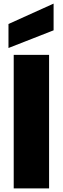

<svg xmlns="http://www.w3.org/2000/svg" viewBox="-20 -1044 348 1064"><path d="M252 -740V0H56V-740ZM277 -876 27 -778V-911L277 -1024Z"/></svg>

Font: Fz Poppins ExtBd
Style: Regular
Weight: 800
Designer: Ninad Kale (Devanagari), Jonny Pinhorn (Latin)
Foundry: Indian Type Foundry
Version: Vit hóa bi Vntype.Com & FontZin.Com